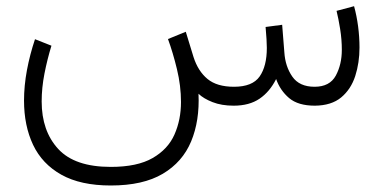

<svg xmlns="http://www.w3.org/2000/svg" viewBox="-20 -333 1208 605"><path d="M716.3 0Q678.2 0 649.7 -11.2Q621.1 -22.5 605.5 -37.6Q609.4 47.4 582.3 112.5Q555.2 177.7 492.9 214.6Q430.7 251.5 329.1 251.5Q233.9 251.5 173.3 217.5Q112.8 183.6 84.2 123.3Q55.7 63 55.7 -16.1Q55.7 -62.5 64.9 -112.1Q74.2 -161.6 90.3 -209.5L142.1 -189Q128.9 -146 120.1 -101.1Q111.3 -56.2 111.3 -13.2Q111.3 79.6 163.3 136.2Q215.3 192.9 329.1 192.9Q412.6 192.9 460.9 165Q509.3 137.2 529.8 90.8Q550.3 44.4 550.3 -11.7Q550.3 -62.5 537.6 -115Q524.9 -167.5 509.3 -210L565.4 -232.9L589.8 -153.3Q604 -108.9 633.8 -84.2Q663.6 -59.6 717.3 -59.6Q775.4 -59.6 798.1 -92Q820.8 -124.5 820.8 -182.1Q820.8 -193.8 819.8 -209.7Q818.8 -225.6 816.9 -248L869.1 -254.9L876 -168Q878.9 -123.5 901.1 -91.6Q923.3 -59.6 971.2 -59.6Q1019 -59.6 1038.1 -94.7Q1057.1 -129.9 1057.1 -175.8Q1057.1 -208.5 1051.8 -241.7Q1046.4 -274.9 1040.5 -298.8L1095.7 -313.5Q1104 -283.2 1108.4 -249.8Q1112.8 -216.3 1112.8 -183.1Q1112.8 -135.3 1099.4 -93.5Q1085.9 -51.8 1055.2 -26.1Q1024.4 -0.5 972.2 0Q919.4 0 891.1 -23.9Q862.8 -47.9 850.1 -84Q830.1 -43.9 797.9 -22Q765.6 0 716.3 0Z"/></svg>

Font: Vazirmatn RD UI FD ExtraLight
Style: Regular
Weight: 200
Designer: Saber Rastikerdar
Foundry: Saber Rastikerdar
Version: Version 33.003